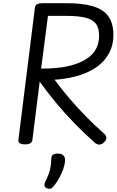

<svg xmlns="http://www.w3.org/2000/svg" viewBox="-20 -895 734 1209"><path d="M138 14Q116 14 105 7Q94 0 96 -15L200 -848Q202 -862 214 -868.5Q226 -875 248 -875H396Q500 -875 565.5 -855.5Q631 -836 662.5 -792Q694 -748 694 -674Q694 -634 683 -599Q672 -564 650 -533.5Q628 -503 596.5 -479Q565 -455 523.5 -437Q482 -419 432 -408Q382 -397 324 -393Q367 -334 416.5 -276Q466 -218 520.5 -162.5Q575 -107 636 -53Q646 -45 649.5 -30Q653 -15 632 4Q618 16 604 15.5Q590 15 576 3Q513 -53 451 -116.5Q389 -180 333 -247.5Q277 -315 230 -381L184 -14Q182 0 171 7Q160 14 138 14ZM239 -463Q291 -463 335 -467Q379 -471 416 -480Q453 -489 483 -502Q513 -515 536 -532Q559 -549 574 -570Q589 -591 596.5 -616.5Q604 -642 604 -671Q604 -718 584 -745Q564 -772 519 -783.5Q474 -795 399 -795H282ZM274 290Q262 284 260 274.5Q258 265 264 252Q278 223 286.5 200.5Q295 178 298.5 155.5Q302 133 303 103Q304 86 314.5 79Q325 72 344 72Q367 72 378.5 83Q390 94 390 113Q389 138 379.5 166Q370 194 355 222Q340 250 321 274Q310 289 299.5 292.5Q289 296 274 290Z"/></svg>

Font: Playwrite GB S
Style: Italic
Weight: 400
Italic angle: -7°
Designer: Veronika Burian, José Scaglione
Foundry: TypeTogether
Version: Version 1.000